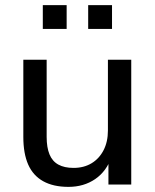

<svg xmlns="http://www.w3.org/2000/svg" viewBox="-20 -720 605 749"><path d="M247 9Q188 9 148.5 -13Q109 -35 90 -78Q71 -121 71 -186V-487H162V-186Q162 -145 173 -118Q184 -91 207.5 -78Q231 -65 267 -65Q307 -65 337 -83Q367 -101 384 -134Q401 -167 401 -211V-487H492V0H403V-110H416Q396 -52 351.5 -21.5Q307 9 247 9ZM324 -607V-700H417V-607ZM147 -607V-700H240V-607Z"/></svg>

Font: Nunito Sans 12pt Medium
Style: Regular
Weight: 500
Designer: Vernon Adams
Foundry: Vernon Adams
Version: Version 3.101;gftools[0.9.27]